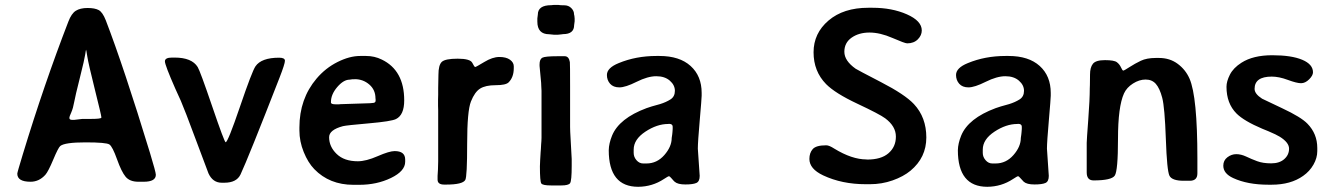

<svg xmlns="http://www.w3.org/2000/svg" viewBox="-20 -733 5309 764"><path d="M341.3 -259.8Q383.3 -259.8 383.3 -265.1V-267.1Q383.3 -273.4 357.4 -377.2Q331.5 -481 327.4 -508.1Q323.2 -535.2 322.5 -535.2Q321.8 -535.2 319.1 -516.4Q316.4 -497.6 297.9 -423.8Q279.3 -350.1 275.1 -326.4Q271 -302.7 263.7 -285.9Q256.3 -269 256.3 -266.6V-262.2Q256.3 -255.9 269.5 -255.9H274.4L307.6 -259.8ZM600.1 -37.6Q600.1 -9.8 551.8 -9.8H530.8Q496.6 -9.8 480 -29.5Q463.4 -49.3 445.6 -99.4Q427.7 -149.4 415.5 -158Q403.3 -166.5 320.3 -166.5Q237.3 -166.5 219.7 -151.9Q211.9 -145.5 191.9 -97.9Q171.9 -50.3 160.6 -37.6Q135.7 -9.8 101.6 -9.8Q48.8 -9.8 48.8 -42Q48.8 -46.9 70.8 -119.1Q155.3 -397 252 -647Q264.2 -679.2 281.7 -690.2Q299.3 -701.2 328.4 -701.2Q357.4 -701.2 372.8 -692.9Q388.2 -684.6 400.9 -652.3Q472.7 -465.8 576.7 -125Q600.1 -47.9 600.1 -37.6Z M1090.8 -503.4Q1113.8 -503.4 1113.8 -491.2Q1113.8 -479 1092.3 -423.8Q967.3 -103 937 -38.6Q921.4 -5.9 872.6 -5.9H862.3Q826.7 -5.9 809.6 -43Q806.2 -50.8 760.3 -174.3Q714.4 -297.9 699.7 -331.5L677.7 -379.9Q636.2 -474.1 636.2 -489Q636.2 -503.9 664.6 -503.9H674.8Q743.2 -503.9 766.6 -466.3Q775.9 -451.7 824.5 -309.3Q873 -167 877.9 -167Q886.7 -167 934.8 -308.1Q982.9 -449.2 996.6 -469.2Q1020 -503.4 1090.8 -503.4Z M1474.6 -332V-338.9L1474.1 -341.3Q1474.1 -375.5 1449.5 -396.7Q1424.8 -418 1391.6 -418L1389.2 -417.5H1381.3Q1374 -416 1371.1 -416Q1347.2 -416 1322 -386.7Q1296.9 -357.4 1296.9 -327.1V-325.2Q1296.9 -317.9 1315.4 -317.9H1330.1L1332.5 -318.4L1453.1 -322.3L1461.4 -323.2Q1474.6 -323.2 1474.6 -332ZM1289.6 -187Q1289.6 -149.4 1319.6 -120.4Q1349.6 -91.3 1403.8 -91.3Q1436.5 -91.3 1482.9 -111.6Q1529.3 -131.8 1550.3 -131.8Q1592.3 -131.8 1592.3 -98.1V-89.4Q1592.3 -52.2 1535.9 -24.9Q1479.5 2.4 1409.7 2.4H1386.2Q1291 2.4 1230.5 -60.1Q1205.6 -85.9 1188.5 -128.2Q1171.4 -170.4 1171.4 -213.9V-225.6Q1171.4 -339.8 1239.7 -420.4Q1275.4 -462.4 1323.2 -486.3Q1371.1 -510.3 1413.1 -510.3H1434.6Q1435.5 -510.3 1437 -510.3Q1470.2 -510.3 1499 -496.1Q1588.4 -453.1 1588.4 -333.5Q1588.4 -275.4 1555.7 -259.3Q1537.1 -250 1447.8 -242.2Q1358.4 -234.4 1344.7 -231Q1289.6 -216.3 1289.6 -187Z M1723.6 -382.8Q1723.6 -382.8 1724.6 -435.1Q1724.6 -474.1 1738 -486.8Q1751.5 -499.5 1801.3 -499.5Q1851.1 -499.5 1859.4 -482.9Q1867.7 -466.3 1870.8 -466.3Q1874 -466.3 1907 -486.3Q1939.9 -506.3 1967 -506.3Q1994.1 -506.3 2009.3 -495.4Q2024.4 -484.4 2024.4 -469.2V-461.9Q2024.4 -425.8 2003.9 -405.3Q1992.7 -394 1952.4 -394Q1912.1 -394 1890.6 -380.6Q1869.1 -367.2 1854 -329.3Q1838.9 -291.5 1838.9 -160.9Q1838.9 -30.3 1831.5 -17.1Q1821.3 1.5 1754.9 1.5H1747.6Q1721.2 1.5 1721.2 -18.1V-33.2L1722.7 -57.6Q1723.6 -74.2 1723.6 -90.8V-293.9L1723.1 -311.5Q1723.1 -324.7 1723.1 -337.9L1723.6 -356Z M2254.9 -73.7Q2254.9 -12.7 2248.3 -3.9Q2241.7 4.9 2213.4 4.9H2172.9Q2139.6 4.9 2134 -2.9Q2128.4 -10.7 2128.4 -70.8L2129.4 -96.2L2131.3 -127.9L2132.3 -140.1Q2133.3 -152.3 2133.3 -159.2L2134.3 -171.9L2134.8 -185.1V-371.6L2133.8 -390.6Q2133.3 -397 2133.3 -403.3L2127 -470.7V-476.6Q2127 -497.1 2137.7 -503.2Q2148.4 -509.3 2198.7 -509.3H2227.1Q2243.7 -509.3 2247.6 -485.8Q2248.5 -480 2248.5 -387.2V-227.5L2249 -208.5L2254.9 -100.1ZM2120.1 -674.8Q2120.1 -712.4 2173.8 -712.4L2183.6 -713.4H2201.7Q2209 -711.9 2225.6 -711.9Q2242.2 -711.9 2253.2 -700.9Q2264.2 -689.9 2264.2 -676.3L2264.6 -673.8L2265.6 -669.9L2266.6 -659.2V-648.4L2264.6 -633.3Q2264.6 -597.2 2220.7 -597.2Q2215.8 -596.2 2213.4 -596.2L2198.7 -594.7H2185.5L2165.5 -596.7Q2118.2 -596.7 2118.2 -647V-659.7Z M2539.6 -82.5H2552.2Q2594.2 -82.5 2623.5 -116Q2652.8 -149.4 2652.8 -184.1L2654.8 -197.3L2655.8 -207L2656.7 -219.7V-229Q2656.7 -240.2 2641.6 -240.2L2639.2 -239.7Q2594.2 -239.7 2547.9 -209Q2501.5 -178.2 2501.5 -137.7V-124.5Q2501.5 -108.4 2512.7 -95.5Q2523.9 -82.5 2539.6 -82.5ZM2756.8 -141.6 2764.2 -33.2Q2764.2 -10.7 2750.7 -4.9Q2737.3 1 2707 1Q2676.8 1 2664.6 -9.8Q2661.1 -12.7 2653.1 -22.2Q2645 -31.7 2642.1 -31.7Q2639.2 -32.2 2621.6 -20.5Q2575.7 9.8 2519.5 10.3Q2402.3 10.3 2402.3 -135.3Q2402.8 -162.1 2415.5 -193.4Q2443.8 -262.2 2552.7 -302.7Q2562 -306.2 2573.7 -309.6L2606.4 -318.8Q2630.4 -326.2 2647.9 -337.4Q2665.5 -348.6 2665.5 -371.6Q2665.5 -394.5 2645.3 -412.1Q2625 -429.7 2591.3 -429.7Q2557.6 -429.7 2513.2 -407.5Q2468.8 -385.3 2444.6 -385.3Q2420.4 -385.3 2407.7 -399.7Q2395 -414.1 2395 -434.6Q2395 -462.9 2441.9 -481.9Q2510.7 -510.3 2591.8 -510.3H2604Q2684.1 -510.3 2728 -470.5Q2772 -430.7 2772 -363.3V-352.1Q2772 -341.8 2764.4 -254.6Q2756.8 -167.5 2756.8 -141.6Z M3616.7 -318.8Q3666 -266.1 3666 -186Q3666 -106 3603 -53.7Q3574.7 -30.3 3531.7 -15.1Q3488.8 0 3441.4 0H3424.8Q3330.1 0 3255.4 -35.2Q3200.7 -61 3200.7 -100.6Q3200.7 -124.5 3213.9 -139.6Q3227.1 -154.8 3267.1 -154.8Q3267.6 -154.8 3268.1 -154.8Q3279.3 -154.8 3299.8 -141.6Q3370.1 -98.6 3427.7 -98.6Q3428.2 -98.6 3428.7 -98.1Q3429.7 -98.1 3430.7 -98.1Q3486.3 -98.1 3515.1 -123Q3544.9 -148.4 3544.9 -189.5Q3544.9 -230.5 3502.4 -262.2Q3480 -278.8 3391.6 -320.3Q3303.2 -361.8 3267.1 -398.4Q3217.3 -449.2 3217.3 -524.9Q3217.3 -600.6 3276.9 -651.4Q3336.4 -702.1 3435.1 -702.1H3452.1Q3529.3 -702.1 3588.6 -676Q3647.9 -649.9 3647.9 -611.8Q3647.9 -592.3 3632.1 -576.4Q3616.2 -560.5 3589.8 -560.5Q3580.6 -560.5 3531.2 -582Q3481.9 -603.5 3439.9 -603.5Q3397.9 -603.5 3368.9 -583.3Q3339.8 -563 3339.8 -527.1Q3339.8 -491.2 3384.8 -459.5Q3390.1 -455.6 3485.6 -406.2Q3581.1 -356.9 3616.7 -318.8Z M3928.7 -82.5H3941.4Q3983.4 -82.5 4012.7 -116Q4042 -149.4 4042 -184.1L4043.9 -197.3L4044.9 -207L4045.9 -219.7V-229Q4045.9 -240.2 4030.8 -240.2L4028.3 -239.7Q3983.4 -239.7 3937 -209Q3890.6 -178.2 3890.6 -137.7V-124.5Q3890.6 -108.4 3901.9 -95.5Q3913.1 -82.5 3928.7 -82.5ZM4146 -141.6 4153.3 -33.2Q4153.3 -10.7 4139.9 -4.9Q4126.5 1 4096.2 1Q4065.9 1 4053.7 -9.8Q4050.3 -12.7 4042.2 -22.2Q4034.2 -31.7 4031.2 -31.7Q4028.3 -32.2 4010.7 -20.5Q3964.8 9.8 3908.7 10.3Q3791.5 10.3 3791.5 -135.3Q3792 -162.1 3804.7 -193.4Q3833 -262.2 3941.9 -302.7Q3951.2 -306.2 3962.9 -309.6L3995.6 -318.8Q4019.5 -326.2 4037.1 -337.4Q4054.7 -348.6 4054.7 -371.6Q4054.7 -394.5 4034.4 -412.1Q4014.2 -429.7 3980.5 -429.7Q3946.8 -429.7 3902.3 -407.5Q3857.9 -385.3 3833.7 -385.3Q3809.6 -385.3 3796.9 -399.7Q3784.2 -414.1 3784.2 -434.6Q3784.2 -462.9 3831.1 -481.9Q3899.9 -510.3 3981 -510.3H3993.2Q4073.2 -510.3 4117.2 -470.5Q4161.1 -430.7 4161.1 -363.3V-352.1Q4161.1 -341.8 4153.6 -254.6Q4146 -167.5 4146 -141.6Z M4714.4 -13.7H4690.4Q4643.6 -13.7 4633.5 -33.7Q4623.5 -53.7 4619.1 -179.7Q4614.7 -305.7 4604.7 -343.8Q4594.7 -381.8 4579.3 -399.2Q4564 -416.5 4538.6 -416.5Q4513.2 -416.5 4488.3 -400.6Q4463.4 -384.8 4452.6 -361.3Q4428.7 -308.6 4428.7 -180.9Q4428.7 -53.2 4415.8 -34.2Q4402.8 -15.1 4331.5 -15.1Q4304.2 -15.1 4304.2 -46.9V-164.6Q4304.2 -174.8 4310.3 -255.9Q4316.4 -336.9 4316.4 -381.8L4316.9 -395Q4317.4 -408.2 4317.4 -436.5Q4317.4 -464.8 4328.9 -479.2Q4340.3 -493.7 4377 -493.7Q4413.6 -493.7 4424.3 -485.4Q4435.1 -477.1 4440.7 -464.6Q4446.3 -452.1 4449.7 -452.1Q4453.1 -452.1 4474.6 -466.1Q4496.1 -480 4519.5 -491.2Q4543 -502.4 4579.1 -502.4H4591.8Q4634.8 -502.4 4666.3 -479Q4697.8 -455.6 4713.4 -419.9Q4744.6 -348.1 4744.6 -102.5V-43Q4744.6 -13.7 4714.4 -13.7Z M5040.5 -428.2Q4972.2 -428.2 4972.2 -379.4Q4972.2 -359.4 5002 -340.3Q5005.9 -337.9 5081.5 -302.5Q5157.2 -267.1 5182.6 -240.7Q5221.7 -200.7 5221.7 -144V-131.8Q5221.7 -104.5 5206.5 -77.9Q5191.4 -51.3 5165.5 -33.2Q5116.2 2 5040 2H5027.3Q4944.3 2 4887.2 -24.4Q4847.7 -42.5 4847.7 -73.7Q4847.7 -94.7 4864 -107.2Q4880.4 -119.6 4899.4 -119.6Q4918.5 -119.6 4939 -109.9Q4959.5 -100.1 4982.4 -91.6Q5005.4 -83 5038.3 -83Q5071.3 -83 5090.3 -99.9Q5109.4 -116.7 5109.4 -141.4Q5109.4 -166 5072.3 -189Q5059.1 -197.3 5026.9 -210.9L5002.9 -220.7Q4930.2 -251.5 4900.4 -281.2Q4860.4 -321.3 4860.4 -387.7Q4860.4 -409.2 4874 -436Q4887.7 -462.9 4919.9 -483.4Q4966.3 -513.2 5042.7 -513.2Q5119.1 -513.2 5161.9 -495.1Q5204.6 -477.1 5204.6 -445.3Q5204.6 -432.6 5189.2 -417.2Q5173.8 -401.9 5157 -401.9Q5140.1 -401.9 5104.7 -415Q5069.3 -428.2 5040.5 -428.2Z"/></svg>

Font: Averia Sans
Style: Bold
Weight: 700
Version: Version 1.0